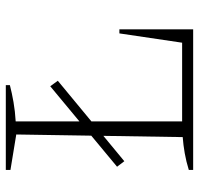

<svg xmlns="http://www.w3.org/2000/svg" viewBox="-32 -653 685 661"><g transform="rotate(-90 310.5 -322.5)"><path d="M526 -254H540V0H56V-15Q85 -24 113.5 -29Q142 -34 169 -36L178 -609L56 -629V-645H348V-631Q321 -624 289.5 -618.5Q258 -613 223 -611V-38H494ZM86 -237 67 -262 344 -492 363 -466Z"/></g></svg>

Font: Piazzolla SC ExtraLight
Style: Regular
Weight: 200
Designer: Juan Pablo del Peral
Foundry: Huerta Tipografica
Version: Version 1.330